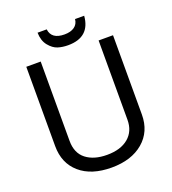

<svg xmlns="http://www.w3.org/2000/svg" viewBox="-162 -1021 1044 1165"><g transform="rotate(-20 360.0 -438.5)"><path d="M547 -729H640V-217Q640 -107 563.5 -42Q487 23 359 23Q229 23 154.5 -41.5Q80 -106 80 -217V-729H173V-217Q173 -138 223.5 -98.5Q274 -59 359 -59Q447 -59 497 -101Q547 -143 547 -217ZM215 -900H274Q282 -834 366 -834Q406 -834 430 -851Q454 -868 457 -900H516Q505 -765 364 -765Q328 -765 298 -774.5Q268 -784 242 -816Q216 -848 215 -900Z"/></g></svg>

Font: ColatingCofangSans
Style: Regular
Weight: 400
Foundry: GNU
Version: Version 412.227;June 27, 2022;FontCreator 11.0.0.2412 32-bit